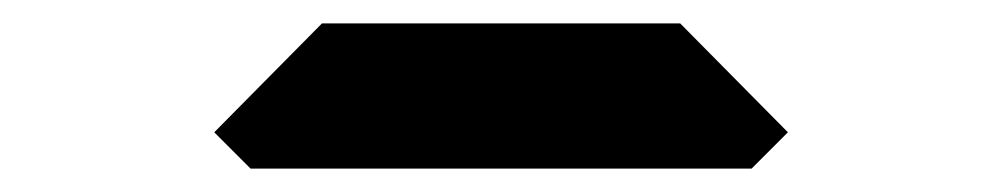

<svg xmlns="http://www.w3.org/2000/svg" viewBox="-20 -144 856 164"><path d="M653 -31 622 0H470H346H194L163 -31L255 -124H561Z"/></svg>

Font: DSEG14 Classic Mini
Style: Bold
Weight: 700
Designer: Keshikan(Twitter:@keshinomi_88pro)
Version: Version 0.46